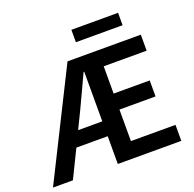

<svg xmlns="http://www.w3.org/2000/svg" viewBox="-143 -961 1117 1105"><g transform="rotate(-20 415.5 -408.5)"><path d="M297 -366 246 -261H394V-565H390Q366 -514 343 -464Q320 -414 297 -366ZM-3 0 324 -654H773V-556H510V-389H731V-291H510V-98H783V0H394V-170H202L119 0ZM407 -741V-817H693V-741Z"/></g></svg>

Font: Processing Sans Pro Semibold
Style: Regular
Weight: 600
Designer: Paul D. Hunt
Foundry: Adobe Systems Incorporated
Version: Version 2.020;PS 2.000;hotconv 1.0.86;makeotf.lib2.5.63406